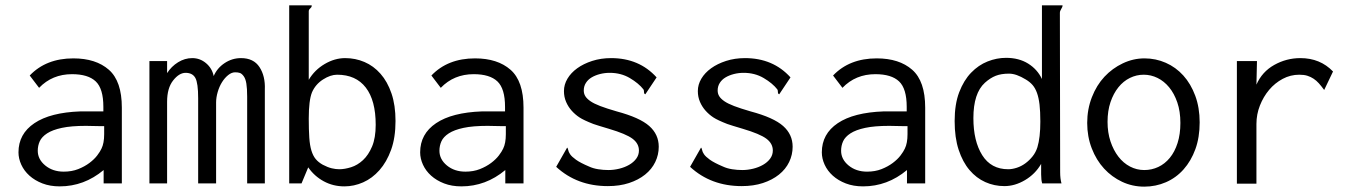

<svg xmlns="http://www.w3.org/2000/svg" viewBox="-20 -685 5040 717"><path d="M91 -403Q152 -467 254 -467Q338 -467 386.5 -424.5Q435 -382 435 -283V0H367V-50Q294 11 203 11Q167 11 138.5 0Q110 -11 90 -29Q70 -47 59.5 -70Q49 -93 49 -116Q49 -185 108.5 -225Q168 -265 280 -269H366V-286Q366 -354 337.5 -381Q309 -408 249 -408Q175 -408 126 -357ZM369 -214H352Q338 -214 325.5 -214.5Q313 -215 301 -215Q246 -215 211 -207.5Q176 -200 156 -187Q136 -174 128.5 -157.5Q121 -141 121 -122Q121 -90 149 -67Q177 -44 218 -44Q248 -44 272 -53.5Q296 -63 314 -76.5Q332 -90 343 -104.5Q354 -119 359 -130Q369 -150 369 -184Z M538 0V-457H604V-412Q620 -437 645 -452.5Q670 -468 698 -468Q727 -468 749.5 -449Q772 -430 778 -401Q791 -431 819 -449.5Q847 -468 880 -468Q927 -468 949 -434.5Q971 -401 969 -351V0H903V-324Q903 -355 900 -373Q897 -391 890 -400.5Q883 -410 876 -412.5Q869 -415 858 -415Q845 -415 832 -404.5Q819 -394 809 -378Q799 -362 793 -341.5Q787 -321 787 -302V0H720V-318Q720 -375 709.5 -394Q699 -413 673 -413Q649 -413 626.5 -384.5Q604 -356 604 -305V0Z M1060 -665H1144V-663Q1144 -658 1138.5 -653.5Q1133 -649 1133 -643V-387Q1155 -424 1192.5 -446Q1230 -468 1269 -468Q1307 -468 1341 -453.5Q1375 -439 1401 -409.5Q1427 -380 1442 -336Q1457 -292 1457 -233Q1457 -171 1440.5 -125.5Q1424 -80 1397 -49.5Q1370 -19 1336 -4Q1302 11 1266 11Q1224 11 1189 -8Q1154 -27 1131 -60L1106 0H1060ZM1185 -70Q1204 -60 1219 -56.5Q1234 -53 1247 -53Q1267 -53 1291 -60.5Q1315 -68 1335.5 -87Q1356 -106 1369.5 -138Q1383 -170 1383 -219Q1383 -310 1346 -358Q1309 -406 1239 -406Q1214 -406 1186 -388Q1158 -370 1145 -340Q1133 -310 1133 -242Q1133 -200 1135 -171Q1137 -142 1143 -122.5Q1149 -103 1159 -91Q1169 -79 1185 -70Z M1591 -403Q1652 -467 1754 -467Q1838 -467 1886.5 -424.5Q1935 -382 1935 -283V0H1867V-50Q1794 11 1703 11Q1667 11 1638.5 0Q1610 -11 1590 -29Q1570 -47 1559.5 -70Q1549 -93 1549 -116Q1549 -185 1608.5 -225Q1668 -265 1780 -269H1866V-286Q1866 -354 1837.5 -381Q1809 -408 1749 -408Q1675 -408 1626 -357ZM1869 -214H1852Q1838 -214 1825.5 -214.5Q1813 -215 1801 -215Q1746 -215 1711 -207.5Q1676 -200 1656 -187Q1636 -174 1628.5 -157.5Q1621 -141 1621 -122Q1621 -90 1649 -67Q1677 -44 1718 -44Q1748 -44 1772 -53.5Q1796 -63 1814 -76.5Q1832 -90 1843 -104.5Q1854 -119 1859 -130Q1869 -150 1869 -184Z M2432 -396 2390 -333Q2385 -334 2385 -341Q2385 -348 2383 -351Q2365 -374 2332 -393.5Q2299 -413 2257 -413Q2238 -413 2220.5 -408.5Q2203 -404 2189.5 -396Q2176 -388 2168 -375.5Q2160 -363 2160 -347Q2160 -335 2166 -325.5Q2172 -316 2185 -307Q2198 -298 2221.5 -289Q2245 -280 2283 -269Q2369 -246 2404.5 -214.5Q2440 -183 2440 -137Q2440 -107 2427 -80Q2414 -53 2389 -33Q2364 -13 2329 -1.5Q2294 10 2250 10Q2135 10 2057 -62L2098 -134Q2101 -131 2102 -124.5Q2103 -118 2109 -109Q2115 -100 2131 -88.5Q2147 -77 2180 -63Q2195 -56 2214 -53Q2233 -50 2252 -50Q2272 -50 2292.5 -55Q2313 -60 2329.5 -69.5Q2346 -79 2356 -92.5Q2366 -106 2366 -123Q2366 -149 2342 -167Q2318 -185 2254 -204Q2210 -217 2196 -222Q2160 -236 2144 -246.5Q2128 -257 2115 -271.5Q2102 -286 2094 -304.5Q2086 -323 2086 -345Q2086 -369 2099 -391Q2112 -413 2135.5 -430Q2159 -447 2191.5 -457.5Q2224 -468 2262 -468Q2367 -468 2432 -396Z M2932 -396 2890 -333Q2885 -334 2885 -341Q2885 -348 2883 -351Q2865 -374 2832 -393.5Q2799 -413 2757 -413Q2738 -413 2720.5 -408.5Q2703 -404 2689.5 -396Q2676 -388 2668 -375.5Q2660 -363 2660 -347Q2660 -335 2666 -325.5Q2672 -316 2685 -307Q2698 -298 2721.5 -289Q2745 -280 2783 -269Q2869 -246 2904.5 -214.5Q2940 -183 2940 -137Q2940 -107 2927 -80Q2914 -53 2889 -33Q2864 -13 2829 -1.5Q2794 10 2750 10Q2635 10 2557 -62L2598 -134Q2601 -131 2602 -124.5Q2603 -118 2609 -109Q2615 -100 2631 -88.5Q2647 -77 2680 -63Q2695 -56 2714 -53Q2733 -50 2752 -50Q2772 -50 2792.5 -55Q2813 -60 2829.5 -69.5Q2846 -79 2856 -92.5Q2866 -106 2866 -123Q2866 -149 2842 -167Q2818 -185 2754 -204Q2710 -217 2696 -222Q2660 -236 2644 -246.5Q2628 -257 2615 -271.5Q2602 -286 2594 -304.5Q2586 -323 2586 -345Q2586 -369 2599 -391Q2612 -413 2635.5 -430Q2659 -447 2691.5 -457.5Q2724 -468 2762 -468Q2867 -468 2932 -396Z M3091 -403Q3152 -467 3254 -467Q3338 -467 3386.5 -424.5Q3435 -382 3435 -283V0H3367V-50Q3294 11 3203 11Q3167 11 3138.5 0Q3110 -11 3090 -29Q3070 -47 3059.5 -70Q3049 -93 3049 -116Q3049 -185 3108.5 -225Q3168 -265 3280 -269H3366V-286Q3366 -354 3337.5 -381Q3309 -408 3249 -408Q3175 -408 3126 -357ZM3369 -214H3352Q3338 -214 3325.5 -214.5Q3313 -215 3301 -215Q3246 -215 3211 -207.5Q3176 -200 3156 -187Q3136 -174 3128.5 -157.5Q3121 -141 3121 -122Q3121 -90 3149 -67Q3177 -44 3218 -44Q3248 -44 3272 -53.5Q3296 -63 3314 -76.5Q3332 -90 3343 -104.5Q3354 -119 3359 -130Q3369 -150 3369 -184Z M3871 -390V-665H3948Q3948 -659 3943 -651.5Q3938 -644 3938 -637L3939 -42Q3939 -18 3944 0H3872Q3868 -12 3868 -34V-73Q3846 -35 3808 -12.5Q3770 10 3731 10Q3693 10 3659.5 -5Q3626 -20 3600.5 -50Q3575 -80 3560 -125.5Q3545 -171 3545 -233Q3545 -296 3562 -340.5Q3579 -385 3606.5 -413.5Q3634 -442 3668 -455.5Q3702 -469 3737 -469Q3785 -469 3819.5 -447.5Q3854 -426 3871 -390ZM3658 -376Q3615 -337 3615 -244Q3615 -158 3648 -105.5Q3681 -53 3745 -53Q3760 -53 3777 -58.5Q3794 -64 3809 -75Q3824 -86 3836 -101Q3848 -116 3854 -135Q3865 -171 3865 -231Q3865 -269 3862 -294.5Q3859 -320 3852.5 -338Q3846 -356 3836 -367.5Q3826 -379 3811 -388Q3793 -399 3777.5 -404.5Q3762 -410 3748 -410Q3719 -410 3698.5 -402Q3678 -394 3658 -376Z M4254 -467Q4296 -467 4333.5 -450.5Q4371 -434 4399 -403Q4427 -372 4443.5 -327.5Q4460 -283 4460 -228Q4460 -172 4444 -128Q4428 -84 4400 -52.5Q4372 -21 4334 -4.5Q4296 12 4253 12Q4209 12 4170.5 -6Q4132 -24 4103 -55.5Q4074 -87 4057 -131Q4040 -175 4040 -226Q4040 -277 4057.5 -322Q4075 -367 4104.5 -398.5Q4134 -430 4173 -448.5Q4212 -467 4254 -467ZM4388 -226Q4388 -269 4376.5 -302.5Q4365 -336 4346 -359Q4327 -382 4302.5 -394Q4278 -406 4251 -406Q4224 -406 4199.5 -394Q4175 -382 4156.5 -359Q4138 -336 4127 -303.5Q4116 -271 4116 -230Q4116 -190 4127 -157Q4138 -124 4156.5 -100Q4175 -76 4200 -63Q4225 -50 4253 -50Q4281 -50 4305.5 -61.5Q4330 -73 4348.5 -95.5Q4367 -118 4377.5 -151Q4388 -184 4388 -226Z M4599 -457H4674L4672 -369Q4693 -417 4738.5 -442.5Q4784 -468 4836 -468Q4910 -468 4958 -418L4925 -349Q4914 -364 4905 -374Q4896 -384 4885.5 -391Q4875 -398 4862.5 -402Q4850 -406 4832 -406Q4799 -406 4770 -390.5Q4741 -375 4719.5 -349.5Q4698 -324 4685 -291Q4672 -258 4672 -222V1H4599Z"/></svg>

Font: Inconsolata
Style: Regular
Weight: 400
Designer: Raph Levien, Kirill Tkachev
Foundry: Cyreal
Version: Version 1.013